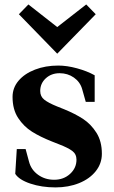

<svg xmlns="http://www.w3.org/2000/svg" viewBox="-20 -806 499 844"><path d="M47 -41.8 53.8 -150.8H92.6L107.6 -95.2Q117 -59.4 147.5 -37.6Q178 -15.8 218 -15.8Q259.8 -15.8 288 -41.6Q316.2 -67.4 316.2 -104Q316.2 -128.6 297.7 -142.5Q279.2 -156.4 240.2 -171.4L207.8 -184.2Q156.8 -204.4 120.7 -227.1Q84.6 -249.8 59.9 -287.2Q35.2 -324.6 35.2 -380Q35.2 -420 61.5 -451.1Q87.8 -482.2 133.8 -500Q179.8 -517.8 236 -517.8Q274.2 -517.8 318.6 -505.7Q363 -493.6 396.2 -475V-358.2H357L341 -414.8Q332 -446 304.7 -465.1Q277.4 -484.2 242 -484.2Q205.6 -484.2 181.2 -461.7Q156.8 -439.2 156.8 -406Q156.8 -381.8 174.8 -367.7Q192.8 -353.6 230.8 -338.2L261.8 -325.8Q311.2 -305.6 345.6 -282.9Q380 -260.2 403.9 -222.5Q427.8 -184.8 427.8 -130Q427.8 -87.4 401 -53.6Q374.2 -19.8 327.7 -1Q281.2 17.8 224 17.8Q163.2 17.8 113.5 1.1Q63.8 -15.6 47 -41.8ZM63 -743.4 104.8 -786.4 231.6 -687 359 -786.4 400.8 -743.4 231.6 -570Z"/></svg>

Font: Wittgenstein
Style: Regular
Weight: 400
Designer: Jörg Drees
Foundry: Jörg Drees
Version: Version 1.003;Glyphs 3.1.2 (3151)